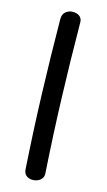

<svg xmlns="http://www.w3.org/2000/svg" viewBox="-89 -815 486 873"><g transform="rotate(10 154.0 -378.5)"><path d="M124 -729Q126 -751 140 -761Q154 -771 170 -771Q182 -771 193 -766.5Q204 -762 210.5 -753Q217 -744 216 -729Q202 -554 192.5 -378.5Q183 -203 179 -27Q179 -13 172 -4Q165 5 154.5 9.5Q144 14 132 14Q114 14 100.5 4Q87 -6 87 -27Q91 -203 100.5 -378.5Q110 -554 124 -729Z"/></g></svg>

Font: Playpen Sans
Style: Regular
Weight: 400
Designer: Laura Meseguer, Veronika Burian, José Scaglione, Kostas Bartsokas, Vera Evstafieva, Tom Grace, Yorlmar Campos
Foundry: TypeTogether
Version: Version 2.000